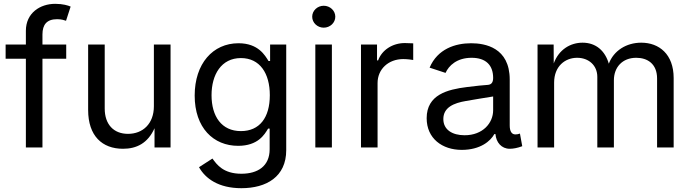

<svg xmlns="http://www.w3.org/2000/svg" viewBox="-20 -782 3669 1018"><path d="M117.2 -618.7V-545.9H9.8V-470.7H117.2V0H205.1V-470.7H331.1V-545.9H205.1V-599.1C205.1 -651.9 228.5 -680.2 282.7 -680.2C307.1 -680.2 320.8 -674.8 330.1 -671.9L354.5 -747.1C341.3 -752.9 314 -761.7 272.5 -761.7C192.9 -761.7 117.2 -713.4 117.2 -618.7Z M632.3 6.8C704.1 6.8 763.7 -22.5 799.3 -102.1V0H884.3V-545.9H795.9V-218.8C795.9 -125.5 736.8 -72.3 658.7 -72.3C582.5 -72.3 535.2 -122.6 535.2 -206.5V-545.9H447.3V-199.2C447.3 -61 522 6.8 632.3 6.8Z M1259.8 215.8C1392.6 215.8 1497.6 155.3 1497.6 14.2V-545.9H1412.1V-458.5H1403.8C1385.3 -487.8 1350.1 -552.7 1244.6 -552.7C1108.4 -552.7 1012.2 -444.3 1012.2 -275.4C1012.2 -104 1111.8 -8.8 1242.7 -8.8C1348.1 -8.8 1382.8 -68.8 1401.4 -100.1H1409.7V9.3C1409.7 99.1 1346.7 139.2 1259.8 139.2C1163.6 139.2 1129.4 90.3 1106.4 58.6L1035.2 104.5C1068.8 164.6 1138.7 215.8 1259.8 215.8ZM1257.3 -86.9C1154.8 -86.9 1101.6 -165 1101.6 -277.3C1101.6 -386.2 1153.3 -474.1 1257.3 -474.1C1357.9 -474.1 1410.6 -393.1 1410.6 -277.3C1410.6 -158.2 1356.4 -86.9 1257.3 -86.9Z M1651.9 0H1739.7V-545.9H1651.9ZM1696.3 -635.3C1730 -635.3 1757.8 -661.1 1757.8 -693.4C1757.8 -725.6 1730 -751.5 1696.3 -751.5C1663.1 -751.5 1635.3 -725.6 1635.3 -693.4C1635.3 -661.1 1663.1 -635.3 1696.3 -635.3Z M1894 0H1981.9V-341.8C1981.9 -415.5 2039.6 -468.8 2118.2 -468.8C2141.6 -468.8 2165.5 -464.8 2170.9 -463.9V-552.2C2160.6 -552.7 2139.2 -553.7 2126.5 -553.7C2061.5 -553.7 2004.9 -517.1 1984.9 -461.9H1979V-545.9H1894Z M2428.2 12.7C2526.9 12.7 2581.1 -34.2 2601.1 -71.3H2606.9C2610.4 -26.9 2639.2 6.8 2682.6 6.8C2702.1 6.8 2724.6 2.4 2749 -6.8L2736.8 -73.7C2726.1 -70.3 2720.7 -69.3 2712.4 -69.3C2692.4 -69.3 2682.6 -86.9 2682.6 -116.7V-359.9C2682.6 -530.3 2551.3 -552.7 2478 -552.7C2393.6 -552.7 2299.8 -522.5 2257.8 -423.3L2342.3 -395.5C2359.4 -433.6 2401.9 -475.6 2480.5 -475.6C2556.2 -475.6 2594.7 -436.5 2594.7 -368.7C2594.7 -343.3 2584 -333.5 2566.9 -332C2540 -330.1 2507.8 -327.1 2454.6 -320.3C2353.5 -307.6 2242.2 -280.3 2242.2 -155.3C2242.2 -47.9 2324.7 12.7 2428.2 12.7ZM2443.4 -64.9C2377.9 -64.9 2330.6 -94.2 2330.6 -150.9C2330.6 -212.9 2386.7 -235.8 2450.7 -246.6C2487.8 -252.9 2550.3 -263.7 2594.7 -270.5V-197.3C2594.7 -130.4 2540.5 -64.9 2443.4 -64.9Z M2830.1 0H2918V-343.8C2918 -430.7 2976.1 -475.6 3040 -475.6C3101.6 -475.6 3147 -435.1 3147 -374.5V0H3234.9V-356.4C3234.9 -425.3 3279.8 -475.6 3353.5 -475.6C3412.1 -475.6 3463.9 -444.3 3463.9 -365.7V0H3551.8V-368.2C3551.8 -494.6 3474.6 -555.7 3379.9 -555.7C3300.8 -555.7 3233.9 -513.2 3208 -444.3C3188.5 -511.7 3140.6 -555.7 3068.8 -555.7C3004.4 -555.7 2942.9 -519.5 2916 -445.8L2915.5 -545.9H2830.1Z"/></svg>

Font: Raveo
Style: Regular
Weight: 400
Designer: Jakub Foglar, Rasmus Andersson (Inter)
Foundry: Jakubfoglar.com
Version: Version 1.100;Glyphs 3.2.3 (3260)